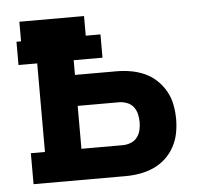

<svg xmlns="http://www.w3.org/2000/svg" viewBox="-44 -577 687 624"><g transform="rotate(-5 300.0 -265.0)"><path d="M41 0V-101H87V-390H26V-466H41V-530H252V-466H300V-390H206V-342H341Q365 -342 388 -338Q411 -334 432.5 -324.5Q454 -315 471.5 -298.5Q489 -282 500.5 -261.5Q512 -241 516.5 -217.5Q521 -194 521 -171Q521 -147 516.5 -124Q512 -101 500.5 -80Q489 -59 471.5 -43Q454 -27 432.5 -17.5Q411 -8 388 -4Q365 0 341 0ZM206 -101H341Q354 -101 367 -106Q380 -111 388 -121.5Q396 -132 399 -145Q402 -158 402 -171Q402 -184 399 -197Q396 -210 388 -220.5Q380 -231 367 -236Q354 -241 341 -241H206Z"/></g></svg>

Font: Iosevka Slab Extended
Style: Bold
Weight: 700
Width: 7
Monospace: yes
Designer: Belleve Invis
Foundry: Belleve Invis
Version: Version 11.1.0; ttfautohint (v1.8.3)